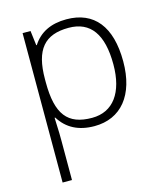

<svg xmlns="http://www.w3.org/2000/svg" viewBox="-115 -629 826 957"><g transform="rotate(-15 297.5 -150.5)"><path d="M315.9 9.8C452.6 9.8 537.1 -90.8 537.1 -265.1C537.1 -444.8 460 -541 316.9 -541C236.8 -541 178.7 -512.2 142.1 -455.1H139.2L129.9 -530.8H88.9V240.2H137.2V38.1C137.2 9.3 136.7 -17.1 135.3 -41L133.8 -82H137.2C174.8 -21 234.4 9.8 315.9 9.8ZM314.9 -33.2C189.5 -33.2 137.2 -98.1 137.2 -264.2V-279.8C137.2 -433.6 193.4 -497.1 316.9 -497.1C429.7 -497.1 485.8 -418.9 485.8 -263.2C485.8 -118.2 423.8 -33.2 314.9 -33.2Z"/></g></svg>

Font: Open Sans 300
Style: Regular
Weight: 300
Foundry: Ascender Corporation
Version: Version 1.100;PS 001.100;hotconv 1.0.88;makeotf.lib2.5.64775